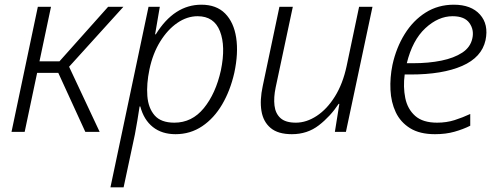

<svg xmlns="http://www.w3.org/2000/svg" viewBox="-20 -561 2119 817"><path d="M29 0 141 -532H197L148 -300H233L440 -532H505L274 -277L404 0H343L228 -251H138L85 0Z M450 236 612 -532H660L640 -415H643Q721 -541 837 -541Q901 -541 938 -503.5Q975 -466 985 -400.5Q995 -335 977 -251Q960 -176 925.5 -117Q891 -58 840.5 -24Q790 10 727 10Q669 10 630.5 -20.5Q592 -51 577 -108H574Q570 -82 564.5 -48Q559 -14 554 11L506 236ZM722 -39Q797 -39 847.5 -101Q898 -163 920 -262Q941 -364 916 -428Q891 -492 821 -492Q776 -492 734.5 -463.5Q693 -435 661.5 -384Q630 -333 616 -266Q603 -204 607 -152.5Q611 -101 638 -70Q665 -39 722 -39Z M1222 10Q1163 10 1131.5 -16.5Q1100 -43 1092.5 -89Q1085 -135 1098 -195L1169 -532H1226L1153 -189Q1144 -146 1148 -112Q1152 -78 1173.5 -58.5Q1195 -39 1239 -39Q1284 -39 1328 -68Q1372 -97 1405.5 -151Q1439 -205 1455 -280L1508 -532H1565L1452 0H1405L1424 -119H1421Q1386 -66 1337 -28Q1288 10 1222 10Z M1831 10Q1766 10 1725 -15.5Q1684 -41 1664 -83.5Q1644 -126 1641.5 -178.5Q1639 -231 1650 -285Q1666 -358 1702 -416Q1738 -474 1791 -507.5Q1844 -541 1911 -541Q1985 -541 2022.5 -499Q2060 -457 2046 -390Q2030 -317 1946.5 -280.5Q1863 -244 1727 -244H1702Q1695 -191 1704.5 -144Q1714 -97 1746.5 -68Q1779 -39 1840 -39Q1880 -39 1914.5 -50Q1949 -61 1981 -76V-26Q1951 -11 1914 -0.5Q1877 10 1831 10ZM1906 -492Q1845 -492 1790 -441Q1735 -390 1711 -292H1738Q1804 -292 1858 -303Q1912 -314 1947 -337Q1982 -360 1990 -398Q1998 -434 1977.5 -463Q1957 -492 1906 -492Z"/></svg>

Font: Noto Sans Light
Style: Italic
Weight: 300
Italic angle: -12°
Designer: Monotype Design Team
Foundry: Monotype Imaging Inc.
Version: Version 2.013; ttfautohint (v1.8.4.7-5d5b)